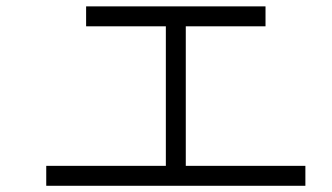

<svg xmlns="http://www.w3.org/2000/svg" viewBox="-20 -645 1040 602"><path d="M937.5 -62.5V-125H562.5V-562.5H812.5V-625H250V-562.5H500V-125H125V-62.5Z"/></svg>

Font: CalcUnifontExMono
Style: Regular
Weight: 500
Version: Version 15.0.06